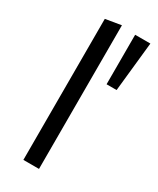

<svg xmlns="http://www.w3.org/2000/svg" viewBox="-186 -774 681 830"><g transform="rotate(30 154.5 -358.5)"><path d="M85 0V-704L163 -717V0ZM283 -463H233V-710H309Z"/></g></svg>

Font: EauTest Medium
Style: Regular
Weight: 500
Designer: Christian Thalmann (Catharsis Fonts)
Version: Version 0.001;PS 000.001;hotconv 1.0.88;makeotf.lib2.5.64775